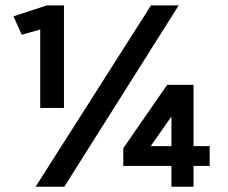

<svg xmlns="http://www.w3.org/2000/svg" viewBox="-20 -708 865 728"><path d="M31.2 -646.2 62.5 -576.2 132.5 -596.2V-298.8H222.5V-687.5H157.5ZM223.8 0 657.5 -687.5H552.5L115 0ZM447.5 -146.2V-78.8H630V0H713.8V-78.8H775V-153.8H713.8V-386.2H613.8ZM630 -266.2V-153.8H551.2Z"/></svg>

Font: Cambay
Style: Bold
Weight: 700
Designer: Pooja Saxena
Foundry: Pooja Saxena
Version: Version 1.096;PS 001.096;hotconv 1.0.70;makeotf.lib2.5.58329